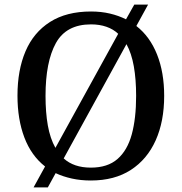

<svg xmlns="http://www.w3.org/2000/svg" viewBox="-20 -775 791 835"><path d="M176 -51Q116 -98 86 -177Q56 -256 56 -359Q56 -470 91 -552Q126 -634 197.5 -679.5Q269 -725 376 -725Q420 -725 458 -716Q496 -707 528 -691L564 -755H624L573 -662Q632 -616 663 -538Q694 -460 694 -358Q694 -247 657 -164.5Q620 -82 549 -36Q478 10 375 10Q331 10 292.5 1.5Q254 -7 222 -22L188 40H126ZM375 -46Q448 -46 491 -83.5Q534 -121 553 -190.5Q572 -260 572 -358Q572 -430 562 -486.5Q552 -543 530 -583L257 -86Q279 -66 308.5 -56Q338 -46 375 -46ZM494 -628Q473 -648 443 -658.5Q413 -669 376 -669Q268 -669 223 -587.5Q178 -506 178 -358Q178 -286 188 -229.5Q198 -173 221 -132Z"/></svg>

Font: ET Text
Style: Regular
Weight: 470
Designer: Monotype Design Team
Foundry: Monotype Imaging Inc.
Version: Version 2.009